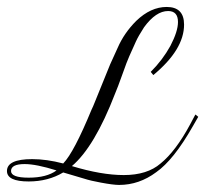

<svg xmlns="http://www.w3.org/2000/svg" viewBox="-20 -510 590 552"><path d="M509.2 -439.2Q509.2 -367.5 420.8 -294.2L413.3 -303.3Q447.5 -337.5 470 -378.3Q491.7 -420 491.7 -446.7Q491.7 -478.3 463.3 -478.3Q428.3 -478.3 394.2 -431.7Q377.5 -405.8 370.8 -390.8Q355 -355.8 351.7 -348.3Q345.8 -335.8 330.8 -293.3Q318.3 -258.3 310.8 -240.8Q251.7 -87.5 186.7 -32.5Q271.7 -6.7 335.8 -6.7Q403.3 -6.7 441.7 -40Q485 -75 526.7 -152.5L541.7 -180.8L550 -174.2L534.2 -146.7Q479.2 -50 429.2 -15Q380 21.7 322.5 21.7Q305.8 21.7 270 15Q241.7 10 220.8 3.3Q178.3 -9.2 161.7 -14.2Q118.3 11.7 62.5 11.7Q0 11.7 0 -18.3Q0 -52.5 72.5 -52.5Q114.2 -52.5 161.7 -40Q192.5 -71.7 243.3 -195Q247.5 -203.3 251.7 -214.2L296.7 -325L318.3 -372.5Q336.7 -415 371.7 -450Q413.3 -490 459.2 -490Q509.2 -490 509.2 -439.2ZM11.7 -18.3Q11.7 0.8 62.5 0.8Q114.2 0.8 142.5 -20Q84.2 -38.3 50.8 -38.3Q11.7 -38.3 11.7 -18.3Z"/></svg>

Font: Sirivennela
Style: Regular
Weight: 400
Designer: Appaji Ambarisha Darbha
Foundry: Appaji Ambarisha Darbha
Version: Version 1.00; ttfautohint (v1.8.4.7-5d5b)